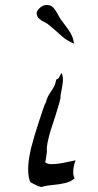

<svg xmlns="http://www.w3.org/2000/svg" viewBox="-20 -748 391 769"><path d="M283 -106Q275 -87 273.5 -66Q272 -45 279 -34Q264 -20 239.5 -14.5Q215 -9 190 -7Q165 -5 146 1Q134 -1 123.5 -7Q113 -13 102 -18Q94 -33 93 -60.5Q92 -88 97.5 -121Q103 -154 113 -186Q113 -188 119.5 -209Q126 -230 135 -258Q144 -286 152 -309.5Q160 -333 164 -339Q169 -358 177.5 -371Q186 -384 194 -397Q202 -410 205 -429Q216 -434 218 -440.5Q220 -447 227 -456Q234 -438 231.5 -418Q229 -398 225 -380Q224 -375 223.5 -371Q223 -367 222 -363Q224 -357 217 -334Q210 -311 201 -281Q192 -255 183.5 -227.5Q175 -200 170.5 -177Q166 -154 168 -143Q167 -135 165 -120Q163 -105 161 -98Q170 -90 189 -90.5Q208 -91 230 -95Q252 -99 269 -103Q273 -104 276.5 -104.5Q280 -105 283 -106ZM277 -573Q246 -586 226 -604.5Q206 -623 176 -648Q170 -654 158 -659.5Q146 -665 136.5 -673.5Q127 -682 127 -695Q127 -705 139 -716Q151 -727 164 -728Q184 -729 194 -717Q204 -705 212 -690Q215 -685 217.5 -680Q220 -675 223 -671Q240 -648 250 -634.5Q260 -621 266.5 -608Q273 -595 277 -573Z"/></svg>

Font: Yuji Boku
Style: Regular
Weight: 400
Designer: Kataoka Yuji
Foundry: Kinuta Font Factory
Version: Version 3.002